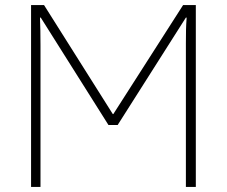

<svg xmlns="http://www.w3.org/2000/svg" viewBox="-20 -734 891 754"><path d="M102 0V-714H153L423 -286H425L699 -714H749V0H710V-564Q710 -595 710.5 -617Q711 -639 713 -665H710L442 -243H406L140 -665H137Q138 -637 138.5 -614.5Q139 -592 139 -556V0Z"/></svg>

Font: Noto Sans ExtraLight
Style: Regular
Weight: 200
Designer: Monotype Design Team
Foundry: Monotype Imaging Inc.
Version: Version 2.007